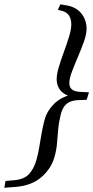

<svg xmlns="http://www.w3.org/2000/svg" viewBox="-102 -731 430 886"><path d="M308.5 -305 298 -270.5 259 -269Q236.5 -268 220.5 -261Q204.5 -254 194.5 -240Q184.5 -226 178.5 -203.5Q169.5 -167 166.5 -133.8Q163.5 -100.5 161 -69.2Q158.5 -38 149.5 -7Q135 46 89.8 85.8Q44.5 125.5 -30 131.5L-82 135.5L-76.5 104L-35.5 100.5Q11 96.5 33.5 70.5Q56 44.5 66.5 5.5Q74 -21.5 79 -51.2Q84 -81 89.5 -113Q95 -145 104 -179.5Q114.5 -218 145.8 -250Q177 -282 227 -294L224.5 -285Q201.5 -292 187 -304Q172.5 -316 166 -332Q159.5 -348 159.5 -366Q159.5 -388.5 169.5 -421.8Q179.5 -455 193 -491.8Q206.5 -528.5 216.8 -562.2Q227 -596 227 -619Q227 -643 216.5 -659.2Q206 -675.5 182 -681.5L165 -685.5L176.5 -711L203.5 -706.5Q249.5 -699 273.5 -668.8Q297.5 -638.5 297.5 -598.5Q297.5 -573.5 285.5 -539.5Q273.5 -505.5 257.8 -469Q242 -432.5 230 -400.5Q218 -368.5 218 -347Q218 -327.5 230.8 -317.8Q243.5 -308 268.5 -307Z"/></svg>

Font: Newsreader 24pt Medium
Style: Italic
Weight: 500
Italic angle: -17°
Designer: Hugues Gentile
Foundry: Production Type
Version: Version 1.003